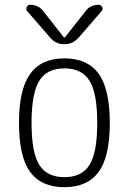

<svg xmlns="http://www.w3.org/2000/svg" viewBox="-20 -775 540 805"><path d="M355.5 -436Q323.2 -488.3 250 -488.3Q176.8 -488.3 144.5 -436Q112.3 -383.8 112.3 -259.8Q112.3 -135.7 144.5 -84Q176.8 -32.2 250 -32.2Q323.2 -32.2 355.5 -84Q387.7 -135.7 387.7 -259.8Q387.7 -383.8 355.5 -436ZM59.6 -259.8Q59.6 -400.4 106.4 -465.3Q153.3 -530.3 250 -530.3Q346.7 -530.3 393.6 -465.8Q440.4 -401.4 440.4 -259.8Q440.4 -118.2 393.6 -54.2Q346.7 9.8 250 9.8Q153.3 9.8 106.4 -54.2Q59.6 -118.2 59.6 -259.8ZM338.9 -728.5Q358.4 -754.9 393.6 -754.9Q403.3 -754.9 408.2 -745.6Q413.1 -736.3 406.2 -728.5L309.6 -617.2Q285.2 -589.8 252 -589.8H248Q213.9 -589.8 190.4 -617.2L93.8 -728.5Q87.9 -735.4 91.8 -745.1Q95.7 -754.9 106.4 -754.9Q141.6 -754.9 161.1 -728.5L248 -618.2Q249 -617.2 250 -617.2L252 -618.2Z"/></svg>

Font: Rounded-L Mgen+ 1mn light
Style: Regular
Weight: 200
Designer: [Source Han Sans]
Ryoko NISHIZUKA  (kana & ideographs); Paul D. Hunt (Latin, Greek & Cyrillic); Wenlong ZHANG  (bopomofo
Version: Version 1.059.20150602